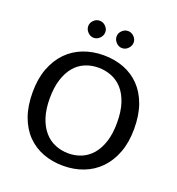

<svg xmlns="http://www.w3.org/2000/svg" viewBox="-145 -928 976 1056"><g transform="rotate(20 343.0 -400.5)"><path d="M345 -639Q409 -639 463 -618.5Q517 -598 556.5 -557.5Q596 -517 618 -456.5Q640 -396 640 -315Q640 -236 617 -175.5Q594 -115 554 -74Q514 -33 459.5 -12Q405 9 341 9Q277 9 223 -11.5Q169 -32 129.5 -72.5Q90 -113 68 -173.5Q46 -234 46 -315Q46 -394 69 -454.5Q92 -515 132 -556Q172 -597 226.5 -618Q281 -639 345 -639ZM146 -315Q146 -251 161.5 -204Q177 -157 204 -126Q231 -95 267.5 -80Q304 -65 345 -65Q386 -65 421.5 -80Q457 -95 483.5 -126Q510 -157 525 -204Q540 -251 540 -315Q540 -381 524.5 -428Q509 -475 482 -505.5Q455 -536 418.5 -550.5Q382 -565 341 -565Q300 -565 264 -550Q228 -535 202 -504Q176 -473 161 -426Q146 -379 146 -315ZM209 -761Q209 -780 224 -795Q239 -810 259 -810Q279 -810 294 -795Q309 -780 309 -761Q309 -741 294 -725.5Q279 -710 259 -710Q239 -710 224 -725.5Q209 -741 209 -761ZM375 -761Q375 -780 390 -795Q405 -810 425 -810Q445 -810 460 -795Q475 -780 475 -761Q475 -741 460 -725.5Q445 -710 425 -710Q405 -710 390 -725.5Q375 -741 375 -761Z"/></g></svg>

Font: Mukta Mahee
Style: Regular
Weight: 400
Designer: Shuchita Grover, Noopur Datye, Girish Dalvi, Yashodeep Gholap
Foundry: Ek Type
Version: Version 2.538;PS 1.000;hotconv 16.6.51;makeotf.lib2.5.65220;